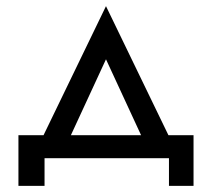

<svg xmlns="http://www.w3.org/2000/svg" viewBox="-20 -515 695 625"><path d="M325 -322 460 -30H550L325 -495L100 -30H190ZM530 0V90H610V-75H40V90H125V0Z"/></svg>

Font: Glinicke Jost Regular
Style: Regular
Weight: 400
Version: Version 3.710